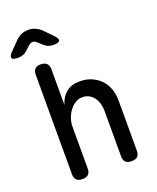

<svg xmlns="http://www.w3.org/2000/svg" viewBox="-192 -1067 965 1179"><g transform="rotate(-20 291.0 -477.5)"><path d="M191 -316V-42Q191 -15 178.5 -2.5Q166 10 139 10Q113 10 100.5 -2.5Q88 -15 88 -42V-689Q88 -715 100.5 -727.5Q113 -740 138 -740Q163 -740 176.5 -727.5Q190 -715 190 -689V-455Q204 -504 238 -532Q272 -560 326 -560Q368 -560 402 -546Q436 -532 461 -506.5Q486 -481 499 -445.5Q512 -410 512 -367V-42Q512 -15 499.5 -2.5Q487 10 461 10Q434 10 421.5 -2.5Q409 -15 409 -42V-340Q409 -364 402.5 -386Q396 -408 383.5 -425Q371 -442 352.5 -452.5Q334 -463 308 -463Q282 -463 260.5 -448.5Q239 -434 223.5 -412.5Q208 -391 199.5 -365Q191 -339 191 -316ZM24 -825Q-12 -825 -17.5 -838Q-23 -851 2 -876L56 -931Q73 -948 93.5 -956.5Q114 -965 138 -965Q162 -965 182.5 -956.5Q203 -948 221 -931L274 -877Q300 -851 294.5 -838Q289 -825 252 -825Q234 -825 218.5 -831.5Q203 -838 190 -851L168 -871Q153 -886 138 -886Q123 -886 108 -871L85 -850Q73 -838 57.5 -831.5Q42 -825 24 -825Z"/></g></svg>

Font: Maple Mono Normal NL Medium
Style: Regular
Weight: 500
Monospace: yes
Designer: subframe7536
Version: Version 7.000